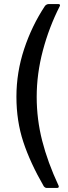

<svg xmlns="http://www.w3.org/2000/svg" viewBox="-20 -762 334 947"><path d="M275 -732Q222 -628 191.5 -513Q161 -398 161 -284Q161 -174 188 -68Q215 38 269 154Q270 155 270 158Q270 165 261 165H210Q203 165 196 157Q129 41 95 -62Q61 -165 61 -285Q61 -405 99 -520Q137 -635 202 -733Q210 -742 221 -742H268Q274 -742 275.5 -738.5Q277 -735 275 -732Z"/></svg>

Font: n
Style: Regular
Weight: 500
Designer: Pablo Impallari, Rodrigo Fuenzalida
Foundry: Impallari Type
Version: Version 1.002; ttfautohint (v1.5)